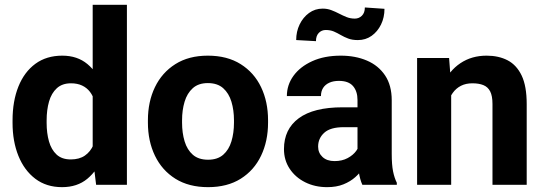

<svg xmlns="http://www.w3.org/2000/svg" viewBox="-20 -770 2267 800"><path d="M238.6 9.8Q173.3 9.8 127.2 -25.1Q81.1 -60.1 56.7 -120.6Q32.3 -181.2 32.3 -258V-268.3Q32.3 -348.5 56.7 -409.3Q81.1 -470.1 127.3 -504.1Q173.6 -538.1 239.6 -538.1Q302.1 -538.1 344.1 -503.2Q386 -468.3 410.2 -408Q434.3 -347.8 443.4 -271V-251.5Q434.3 -178.3 410.1 -119.2Q385.9 -60.1 343.9 -25.1Q301.9 9.8 238.6 9.8ZM274.8 -105.7Q310.6 -105.7 333.8 -121.8Q357 -137.9 369.3 -166.5Q381.6 -195.1 384.1 -232.3V-289.7Q382.6 -320.7 375.3 -345.4Q368 -370.1 354.9 -387.3Q341.8 -404.4 322.1 -413.6Q302.3 -422.9 275.8 -422.9Q239.1 -422.9 216.7 -402.3Q194.3 -381.8 184.3 -346.9Q174.3 -311.9 174.3 -268.3V-258Q174.3 -215.5 184 -181Q193.8 -146.5 215.7 -126.1Q237.7 -105.7 274.8 -105.7ZM380.5 0 366.2 -116.3V-750H508.8V0Z M596.3 -268.9Q596.3 -346.2 625.6 -406.9Q654.9 -467.6 710.6 -502.8Q766.4 -538.1 846 -538.1Q926.6 -538.1 982.7 -502.8Q1038.8 -467.6 1067.8 -406.9Q1096.9 -346.2 1096.9 -268.9V-258.9Q1096.9 -182.1 1067.8 -121.2Q1038.8 -60.3 982.9 -25.2Q927.1 9.8 847 9.8Q766.9 9.8 710.9 -25.2Q654.9 -60.3 625.6 -121.2Q596.3 -182.1 596.3 -258.9ZM738.6 -258.9Q738.6 -216.3 749.2 -181.1Q759.8 -145.9 783.5 -125.2Q807.2 -104.5 847 -104.5Q886.2 -104.5 910 -125.2Q933.7 -145.9 944.3 -181.1Q954.9 -216.3 954.9 -258.9V-268.9Q954.9 -310.9 944.3 -346.1Q933.7 -381.3 909.9 -402.6Q886 -423.8 846 -423.8Q806.9 -423.8 783.3 -402.6Q759.6 -381.3 749.1 -346.1Q738.6 -310.9 738.6 -268.9Z M1469.6 -353.2Q1469.6 -389.7 1450.9 -411.4Q1432.2 -433 1392.2 -433Q1369 -433 1352.2 -425.4Q1335.4 -417.8 1326.3 -403.7Q1317.3 -389.6 1317.3 -369.8H1175.3Q1175.3 -416.1 1202.9 -454.2Q1230.6 -492.3 1281.1 -515.2Q1331.5 -538.1 1399.9 -538.1Q1461 -538.1 1509 -517.5Q1556.9 -497 1584.6 -455.6Q1612.2 -414.3 1612.2 -352.2V-128.7Q1612.2 -83.9 1617.7 -56.4Q1623.2 -29 1633.4 -8.4V0H1489.8Q1479.8 -21.8 1474.7 -54.8Q1469.6 -87.8 1469.6 -121.4ZM1488.5 -240.1H1412.4Q1356.6 -240.1 1331.1 -216.9Q1305.5 -193.7 1305.5 -159.2Q1305.5 -133.1 1323.8 -116Q1342.1 -98.8 1373.8 -98.8Q1405.4 -98.8 1428.5 -111.3Q1451.6 -123.7 1464.3 -141.4Q1477 -159.1 1476.7 -174.2L1514.8 -112.6Q1507.6 -93 1494.4 -71.7Q1481.2 -50.5 1460.5 -32Q1439.9 -13.6 1410.9 -1.9Q1381.9 9.8 1343.1 9.8Q1292.6 9.8 1251.7 -10.5Q1210.8 -30.9 1187 -66.8Q1163.2 -102.7 1163.2 -148.8Q1163.2 -231.9 1225 -277.4Q1286.8 -322.9 1407.4 -322.9H1488.5ZM1296.5 -598.5 1214.1 -603.1Q1214.1 -638.5 1228.4 -668.1Q1242.8 -697.8 1267.6 -715.9Q1292.5 -734.1 1324.6 -734.1Q1343.9 -734.1 1360.6 -727.7Q1377.3 -721.4 1392.8 -713.3Q1408.3 -705.2 1424.2 -698.8Q1440 -692.5 1458.4 -692.5Q1475.7 -692.5 1487.9 -704.5Q1500.2 -716.6 1500.2 -738.9L1582 -733.3Q1582 -697.4 1567.6 -667.8Q1553.1 -638.2 1528.3 -620.6Q1503.4 -603 1471 -603Q1447.6 -603 1430.9 -609.4Q1414.2 -615.7 1400 -624Q1385.8 -632.3 1371.2 -638.7Q1356.5 -645 1337.2 -645Q1319.9 -645 1308.2 -632.8Q1296.5 -620.6 1296.5 -598.5Z M1859.9 0H1717.9V-528.3H1851.2L1859.9 -415.5ZM1799.4 -280.6Q1799.5 -359.9 1825.5 -417.6Q1851.5 -475.4 1898.4 -506.7Q1945.3 -538.1 2007.5 -538.1Q2057.7 -538.1 2095.1 -518.7Q2132.5 -499.2 2153.6 -455.2Q2174.6 -411.1 2174.6 -336.2V0H2032V-336.9Q2032 -370.5 2022.4 -389.2Q2012.8 -407.8 1994.2 -415.3Q1975.6 -422.9 1948.4 -422.9Q1920.9 -422.9 1900.4 -412.4Q1880 -401.9 1866.3 -382.7Q1852.5 -363.5 1845.8 -337.8Q1839 -312.1 1839 -282Z"/></svg>

Font: Heebo
Style: Regular
Weight: 400
Designer: Oded Ezer
Foundry: Ezer Type House
Version: Version 3.100